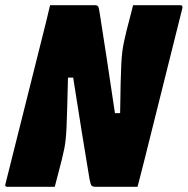

<svg xmlns="http://www.w3.org/2000/svg" viewBox="-43 -720 723 740"><path d="M168 0H-14Q-26 0 -22 -11Q13 -151 48.5 -292Q84 -433 119 -573Q127 -605 135 -637Q143 -669 150 -700H322Q332 -700 335 -695.5Q338 -691 341 -671Q353 -595 367.5 -500.5Q382 -406 400 -284H420Q421 -354 422 -399.5Q423 -445 424.5 -473.5Q426 -502 428.5 -521.5Q431 -541 435 -559.5Q439 -578 445 -603Q452 -629 458 -653Q464 -677 470 -700H652Q662 -700 660 -689Q623 -541 586 -393Q549 -245 512 -97Q506 -72 499.5 -48Q493 -24 487 0H327Q315 0 310.5 -4Q306 -8 302 -30Q288 -114 272 -212.5Q256 -311 239 -421H219Q217 -350 216 -304.5Q215 -259 213.5 -230Q212 -201 210 -182Q208 -163 204.5 -145.5Q201 -128 195 -104Q187 -74 181 -49.5Q175 -25 168 0Z"/></svg>

Font: Recursive Mn Lnr St Blk
Style: Italic
Weight: 900
Italic angle: -15°
Monospace: yes
Version: Version 1.079;hotconv 1.0.112;makeotfexe 2.5.65598; ttfautoh